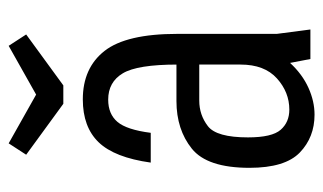

<svg xmlns="http://www.w3.org/2000/svg" viewBox="-178 -590 778 463"><g transform="rotate(-90 211.5 -359.0)"><path d="M198.8 -323Q130.2 -323 84 -285.9Q37.8 -248.8 37.8 -147Q37.8 -61 74.7 -25.5Q111.6 10 166 10Q198.2 10 230.8 -4.7Q263.4 -19.4 290.8 -49L300.2 0H371.4L360.8 -81V-323ZM50.4 -385H122.2Q129.6 -443 148.6 -465.3Q167.6 -487.6 202.2 -487.6Q244.6 -487.6 265.7 -452.4Q286.8 -417.2 286.8 -321H360.8Q360.8 -444 319.7 -496.4Q278.6 -548.8 202.8 -548.8Q136.2 -548.8 99.4 -510.6Q62.6 -472.4 50.4 -385ZM111.2 -150.4Q111.2 -226.4 138.3 -247.2Q165.4 -268 199.8 -268H286.8V-168.4Q286.8 -110.8 253.5 -80.8Q220.2 -50.8 178.2 -50.8Q147.8 -50.8 129.5 -71.7Q111.2 -92.6 111.2 -150.4ZM236.6 -595.8 359.4 -685.4 332 -727.6 214.4 -661.4 96.8 -727.6 69.4 -685.4 192.2 -595.8Z"/></g></svg>

Font: Secuela Light
Style: Regular
Weight: 300
Designer: Fernando Haro
Foundry: deFharo
Version: Version 1.708